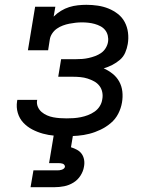

<svg xmlns="http://www.w3.org/2000/svg" viewBox="-20 -558 640 798"><path d="M257 8Q232 8 207 6Q182 4 158.5 -2.5Q135 -9 114 -20Q93 -31 77 -48Q61 -65 54 -88.5Q47 -112 51 -137Q51 -138 51.5 -140Q52 -142 52 -143H135Q135 -143 134.5 -142Q134 -141 134 -140Q132 -126 137.5 -113.5Q143 -101 153 -92.5Q163 -84 175.5 -78.5Q188 -73 201.5 -70.5Q215 -68 229 -67Q243 -66 257 -66Q272 -66 286.5 -67Q301 -68 316 -71Q331 -74 345.5 -79.5Q360 -85 373 -94Q386 -103 394.5 -116.5Q403 -130 405 -145Q408 -160 405 -175Q402 -190 393 -201.5Q384 -213 371 -220Q358 -227 344 -231.5Q330 -236 314.5 -237.5Q299 -239 283 -239H222L234 -312H295Q309 -312 322 -313Q335 -314 348.5 -317Q362 -320 375.5 -325Q389 -330 400.5 -338Q412 -346 419.5 -358.5Q427 -371 429 -384Q431 -397 428 -410Q425 -423 417 -433Q409 -443 397.5 -449Q386 -455 373.5 -458.5Q361 -462 347.5 -463.5Q334 -465 321 -465Q307 -465 294 -463.5Q281 -462 268 -459.5Q255 -457 241.5 -452Q228 -447 216.5 -439Q205 -431 197 -419Q189 -407 187 -394L180 -349H96L126 -530H210L203 -489Q217 -503 233.5 -513Q250 -523 267.5 -528.5Q285 -534 303.5 -536Q322 -538 339 -538Q363 -538 386.5 -534.5Q410 -531 431 -522.5Q452 -514 470 -500Q488 -486 498.5 -466Q509 -446 512 -422.5Q515 -399 511 -375Q508 -357 500.5 -339.5Q493 -322 478.5 -309.5Q464 -297 446.5 -288Q429 -279 411 -274Q431 -265 448 -251.5Q465 -238 475.5 -219Q486 -200 488.5 -177.5Q491 -155 487 -132Q483 -108 471.5 -85.5Q460 -63 440.5 -46.5Q421 -30 398 -19Q375 -8 351.5 -2Q328 4 304 6Q280 8 257 8ZM107 220 119 150H219Q223 150 227.5 149.5Q232 149 236.5 147.5Q241 146 245 143Q249 140 250 135Q250 135 250 135Q250 135 250 135Q250 131 247.5 127.5Q245 124 241 122.5Q237 121 232.5 120.5Q228 120 224 120H184L204 0H284L275 54Q288 58 300 64.5Q312 71 319.5 81.5Q327 92 329.5 106Q332 120 329 135Q326 154 314.5 172Q303 190 285 201Q267 212 247 216Q227 220 207 220Z"/></svg>

Font: Iosevka Slab Extended
Style: Italic
Weight: 400
Width: 7
Italic angle: -9°
Monospace: yes
Designer: Belleve Invis
Foundry: Belleve Invis
Version: Version 11.1.0; ttfautohint (v1.8.3)